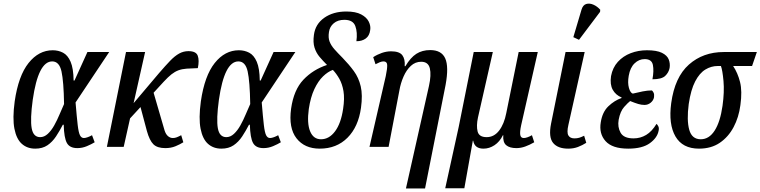

<svg xmlns="http://www.w3.org/2000/svg" viewBox="-20 -830 4297 1085"><path d="M179 10Q134 10 103.5 -17Q73 -44 61.5 -102.5Q50 -161 63 -257Q84 -402 141.5 -474Q199 -546 278 -546Q310 -546 336.5 -532Q363 -518 379 -481Q395 -444 396 -375H401L474 -536H597L407 -251Q414 -167 419 -124Q424 -81 432 -65.5Q440 -50 454 -50Q463 -50 476.5 -55Q490 -60 500 -66L515 -26Q497 -15 471 -4Q445 7 417 7Q374 7 358 -22Q342 -51 340 -125H335Q317 -90 296.5 -59Q276 -28 248 -9Q220 10 179 10ZM207 -55Q230 -55 250 -73.5Q270 -92 286.5 -121.5Q303 -151 316.5 -183.5Q330 -216 342 -242Q340 -370 327.5 -426.5Q315 -483 275 -483Q196 -483 165 -266Q150 -156 159 -105.5Q168 -55 207 -55Z M584 0 692 -536H800L735 -247L878 -416Q915 -459 941.5 -486.5Q968 -514 992.5 -527.5Q1017 -541 1045 -541Q1088 -541 1097.5 -515Q1107 -489 1098 -445Q1060 -444 1034 -442Q1008 -440 988 -432.5Q968 -425 949 -410Q930 -395 905 -368L848 -306L910 -93Q917 -71 929.5 -60.5Q942 -50 957 -50Q968 -50 978.5 -54Q989 -58 1004 -66L1016 -26Q997 -14 971.5 -3.5Q946 7 914 7Q869 7 847 -14.5Q825 -36 810 -90L774 -225L715 -161L679 0Z M1231 10Q1186 10 1155.5 -17Q1125 -44 1113.5 -102.5Q1102 -161 1115 -257Q1136 -402 1193.5 -474Q1251 -546 1330 -546Q1362 -546 1388.5 -532Q1415 -518 1431 -481Q1447 -444 1448 -375H1453L1526 -536H1649L1459 -251Q1466 -167 1471 -124Q1476 -81 1484 -65.5Q1492 -50 1506 -50Q1515 -50 1528.5 -55Q1542 -60 1552 -66L1567 -26Q1549 -15 1523 -4Q1497 7 1469 7Q1426 7 1410 -22Q1394 -51 1392 -125H1387Q1369 -90 1348.5 -59Q1328 -28 1300 -9Q1272 10 1231 10ZM1259 -55Q1282 -55 1302 -73.5Q1322 -92 1338.5 -121.5Q1355 -151 1368.5 -183.5Q1382 -216 1394 -242Q1392 -370 1379.5 -426.5Q1367 -483 1327 -483Q1248 -483 1217 -266Q1202 -156 1211 -105.5Q1220 -55 1259 -55Z M1787 10Q1701 10 1655.5 -48.5Q1610 -107 1625 -216Q1640 -322 1694.5 -379.5Q1749 -437 1828 -463Q1805 -486 1786 -508.5Q1767 -531 1757.5 -560.5Q1748 -590 1754 -633Q1762 -694 1812.5 -729.5Q1863 -765 1937 -765Q1990 -765 2021 -748.5Q2052 -732 2064 -707.5Q2076 -683 2072 -660Q2068 -628 2047 -612.5Q2026 -597 1994 -597Q2001 -647 1988 -682.5Q1975 -718 1926 -718Q1889 -718 1866 -698.5Q1843 -679 1839 -649Q1834 -617 1842.5 -595Q1851 -573 1869.5 -552Q1888 -531 1916 -503Q1952 -466 1979.5 -428.5Q2007 -391 2018.5 -342Q2030 -293 2020 -221Q2005 -113 1943.5 -51.5Q1882 10 1787 10ZM1794 -43Q1840 -43 1873.5 -88Q1907 -133 1919 -215Q1928 -274 1921 -315Q1914 -356 1897.5 -385Q1881 -414 1861 -435Q1833 -425 1805.5 -398.5Q1778 -372 1756.5 -326.5Q1735 -281 1725 -214Q1714 -133 1732.5 -88Q1751 -43 1794 -43Z M2274 235 2404 -344Q2418 -407 2409 -444Q2400 -481 2360 -481Q2327 -481 2302 -458Q2277 -435 2260.5 -397.5Q2244 -360 2237 -319L2176 0H2068L2160 -400Q2169 -443 2168 -463Q2167 -483 2147 -483Q2138 -483 2126.5 -478.5Q2115 -474 2102 -467L2089 -507Q2112 -522 2138 -531Q2164 -540 2190 -540Q2237 -540 2253.5 -518Q2270 -496 2267 -456H2271Q2300 -505 2333 -526Q2366 -547 2411 -547Q2475 -547 2496 -500Q2517 -453 2498 -350L2382 235Z M2496 234 2572 -112 2657 -536H2765L2681 -166Q2671 -119 2679 -87Q2687 -55 2730 -55Q2772 -55 2800.5 -92Q2829 -129 2841 -191L2911 -536H3019L2925 -122Q2917 -85 2920 -67.5Q2923 -50 2940 -50Q2949 -50 2961.5 -54.5Q2974 -59 2986 -66L2999 -26Q2973 -11 2948 -2Q2923 7 2898 7Q2860 7 2840.5 -9.5Q2821 -26 2824 -66H2822Q2804 -29 2774.5 -9.5Q2745 10 2712 10Q2662 10 2654 -35H2652L2604 234Z M3191 10Q3132 10 3105.5 -22.5Q3079 -55 3094 -131L3176 -536H3284L3192 -124Q3182 -81 3192 -64.5Q3202 -48 3226 -48Q3241 -48 3253 -51.5Q3265 -55 3281 -63L3293 -23Q3271 -9 3246 0.5Q3221 10 3191 10ZM3252 -605 3220 -620 3266 -775Q3274 -802 3293 -807.5Q3312 -813 3333.5 -803.5Q3355 -794 3372 -775L3371 -763Z M3530 10Q3440 10 3402 -32.5Q3364 -75 3375 -139Q3384 -197 3418 -229.5Q3452 -262 3492 -276L3493 -279Q3459 -293 3442.5 -323Q3426 -353 3433 -400Q3442 -448 3471.5 -480.5Q3501 -513 3544 -529.5Q3587 -546 3636 -546Q3691 -546 3720.5 -531.5Q3750 -517 3759 -494Q3768 -471 3764 -446Q3759 -420 3739 -401Q3719 -382 3667 -382Q3676 -430 3669.5 -463Q3663 -496 3623 -496Q3591 -496 3566 -472Q3541 -448 3533 -402Q3526 -362 3534 -333.5Q3542 -305 3556 -301Q3585 -308 3612 -313.5Q3639 -319 3664 -319Q3669 -315 3673.5 -306Q3678 -297 3676 -281Q3673 -263 3657.5 -250Q3642 -237 3622 -237Q3605 -237 3586.5 -242.5Q3568 -248 3541 -259Q3529 -250 3507 -225.5Q3485 -201 3476 -153Q3469 -112 3487 -80Q3505 -48 3560 -48Q3599 -48 3631.5 -67.5Q3664 -87 3690 -130Q3696 -125 3700.5 -115.5Q3705 -106 3702 -92Q3695 -52 3652.5 -21Q3610 10 3530 10Z M3930 10Q3837 10 3797 -59Q3757 -128 3773 -247Q3793 -394 3873 -465Q3953 -536 4070 -536H4257L4230 -457H4123Q4149 -418 4162 -366.5Q4175 -315 4164 -236Q4155 -167 4125.5 -111.5Q4096 -56 4047.5 -23Q3999 10 3930 10ZM3940 -43Q3987 -43 4018.5 -92Q4050 -141 4063 -232Q4074 -311 4068.5 -372Q4063 -433 4054 -457H4036Q3999 -457 3966 -437Q3933 -417 3908.5 -370Q3884 -323 3872 -242Q3860 -150 3875 -96.5Q3890 -43 3940 -43Z"/></svg>

Font: Noto Serif ExtraCondensed Medium
Style: Italic
Weight: 500
Width: 2
Italic angle: -12°
Designer: Monotype Design Team
Foundry: Monotype Imaging Inc.
Version: Version 2.013; ttfautohint (v1.8.4.7-5d5b)